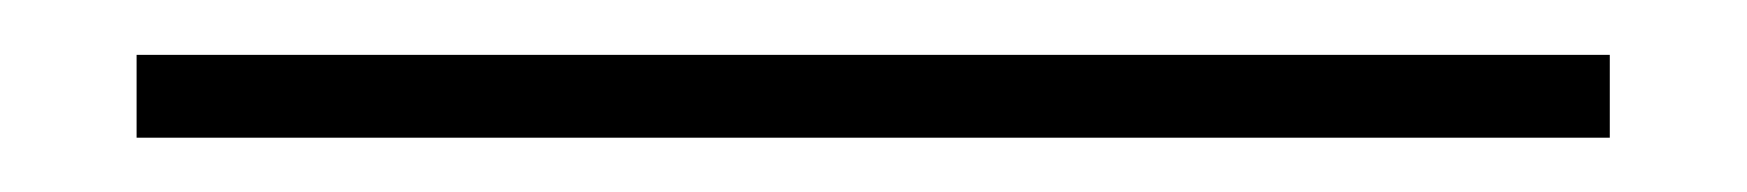

<svg xmlns="http://www.w3.org/2000/svg" viewBox="-20 86 637 70"><path d="M29.8 136.2V106H566.9V136.2Z"/></svg>

Font: Cakra Normal
Style: Regular
Weight: 400
Designer: Lucia Kollert, Vojtech Kollert
Foundry: OoM Type
Version: Version 1.000;Glyphs 3.1.1 (3148)